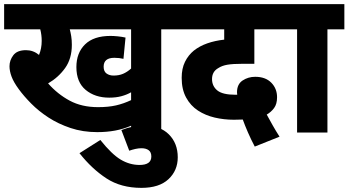

<svg xmlns="http://www.w3.org/2000/svg" viewBox="-20 -642 1688 930"><path d="M761 -500V0H615V-33Q578 -17 537.5 -9.5Q497 -2 451 -2Q381 -2 321.5 -22Q262 -42 214.5 -73Q167 -104 131 -140.5Q95 -177 71 -210Q46 -244 36 -271Q26 -298 26 -321Q26 -350 44.5 -374.5Q63 -399 106 -399Q141 -399 169 -376Q182 -407 182 -444Q182 -473 175 -500H0V-622H843V-500ZM530 -276Q556 -276 576 -284.5Q596 -293 615 -310V-500H318Q322 -485 325 -466.5Q328 -448 328 -425Q328 -358 295.5 -312.5Q263 -267 213 -238Q259 -186 317.5 -154.5Q376 -123 455 -123Q505 -123 542 -131.5Q579 -140 615 -157V-195Q594 -183 568 -176Q542 -169 509 -169Q440 -169 395 -206.5Q350 -244 350 -317Q350 -386 392 -427Q434 -468 515 -468Q530 -468 550.5 -466Q571 -464 588 -460L578 -357Q558 -362 534 -362Q482 -362 482 -319Q482 -296 496 -286Q510 -276 530 -276Z M568 -12Q596 -23 623 -28.5Q650 -34 679 -34Q755 -34 798 9Q841 52 841 120Q841 184 796 226Q751 268 665 268Q566 268 495.5 222Q425 176 365 100L466 36Q521 105 564.5 131Q608 157 656 157Q713 157 713 116Q713 95 700 85.5Q687 76 665 76Q651 76 635.5 79.5Q620 83 606 88Z M1214 68Q1196 34 1181 -0.5Q1166 -35 1156 -63Q1134 -62 1113 -62Q1065 -62 1020 -72.5Q975 -83 939 -106.5Q903 -130 881.5 -169.5Q860 -209 860 -265Q860 -310 876 -342.5Q892 -375 919 -397Q947 -419 984 -432Q1021 -445 1066 -450V-500H830V-622H1365V-500H1212V-333H1155Q1108 -333 1081.5 -328.5Q1055 -324 1037 -312Q1007 -295 1007 -259Q1007 -225 1032.5 -204Q1058 -183 1121 -183Q1125 -183 1129 -183Q1128 -189 1128 -195Q1128 -234 1155 -252Q1182 -270 1216 -270Q1266 -270 1294 -241.5Q1322 -213 1322 -171Q1322 -138 1307.5 -118.5Q1293 -99 1272 -87Q1285 -63 1300.5 -35.5Q1316 -8 1334 20Z M1566 -500V0H1419V-500H1351V-622H1648V-500Z"/></svg>

Font: Noto Sans Devanagari SemiCondensed ExtraBold
Style: Regular
Weight: 800
Width: 4
Designer: Jelle Bosma - Monotype Design Team
Foundry: Monotype Imaging Inc.
Version: Version 2.004; ttfautohint (v1.8.4.7-5d5b)